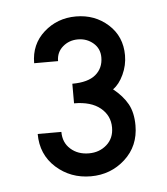

<svg xmlns="http://www.w3.org/2000/svg" viewBox="-36 -767 347 400"><g transform="rotate(-5 138.0 -567.0)"><path d="M139 -399Q96.5 -399 66.2 -426.2Q36 -453.5 36 -496.5H85.5Q85.5 -474 100.8 -460.5Q116 -447 139 -447Q161 -447 176.2 -460.5Q191.5 -474 191.5 -496.5Q191.5 -521.5 172 -537.5Q152.5 -553.5 117 -553.5V-594.5Q150 -594.5 166 -608Q182 -621.5 182 -644Q182 -662.5 168.5 -674Q155 -685.5 136.5 -685.5Q118 -685.5 104.8 -674Q91.5 -662.5 91.5 -644H41.5Q41.5 -683.5 69.5 -708.5Q97.5 -733.5 136.5 -733.5Q176 -733.5 203.8 -708.5Q231.5 -683.5 231.5 -644Q231.5 -623 222.5 -603.8Q213.5 -584.5 200.5 -575.5Q220.5 -559.5 230.5 -541.5Q240.5 -523.5 240.5 -496.5Q240.5 -453.5 210.5 -426.2Q180.5 -399 139 -399Z"/></g></svg>

Font: Urbanist Light
Style: Regular
Weight: 300
Designer: Corey Hu
Foundry: Corey Hu
Version: Version 1.330; ttfautohint (v1.8.4.7-5d5b)